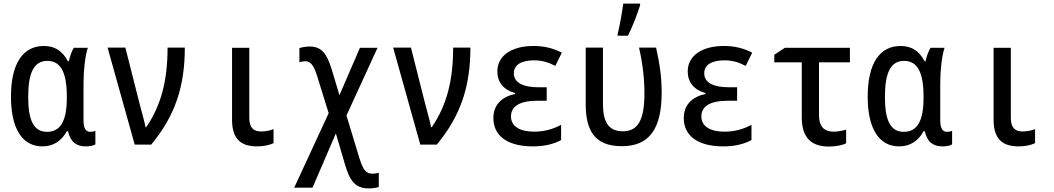

<svg xmlns="http://www.w3.org/2000/svg" viewBox="-20 -805 5870 1069"><path d="M216 10C280 10 324 -23 352 -74H359C372 -14 406 10 457 10C481 10 503 5 511 -1V-76C503 -73 492 -71 483 -71C458 -71 445 -90 445 -136V-339C445 -416 454 -493 469 -539H391C379 -520 369 -490 363 -464H358C328 -521 286 -549 224 -549C108 -549 41 -452 41 -267C41 -86 106 10 216 10ZM242 -71C168 -71 137 -134 137 -265C137 -401 169 -466 244 -466C320 -466 352 -398 352 -268V-259C352 -134 318 -71 242 -71Z M730 0H822C958 -164 1009 -329 1009 -540H913C913 -362 879 -220 794 -97H790C785 -128 770 -178 758 -224L678 -540H579Z M1411 10C1447 10 1481 3 1503 -8V-86C1489 -80 1460 -73 1434 -73C1392 -73 1368 -93 1368 -149V-539H1272V-139C1272 -32 1320 10 1411 10Z M2032 244C2055 244 2074 241 2089 236V157C2078 160 2066 162 2054 162C2017 162 2001 140 1980 72L1909 -162L2082 -539H1984L1870 -275L1827 -418C1799 -510 1769 -546 1703 -546C1682 -546 1662 -542 1647 -537V-458C1657 -462 1670 -464 1681 -464C1710 -464 1727 -439 1744 -387L1810 -175L1618 240H1720L1850 -62L1900 108C1926 198 1956 244 2032 244Z M2320 0H2412C2548 -164 2599 -329 2599 -540H2503C2503 -362 2469 -220 2384 -97H2380C2375 -128 2360 -178 2348 -224L2268 -540H2169Z M2947 10C3013 10 3062 -3 3104 -25V-110C3065 -89 3016 -72 2954 -72C2878 -72 2825 -99 2825 -157C2825 -211 2870 -244 2972 -244H3024V-319H2981C2891 -319 2841 -345 2841 -397C2841 -443 2881 -469 2953 -469C2997 -469 3032 -459 3072 -438L3108 -512C3058 -537 3010 -549 2950 -549C2830 -549 2749 -496 2749 -407C2749 -348 2784 -304 2848 -287V-282C2775 -266 2727 -223 2727 -147C2727 -56 2796 10 2947 10Z M3419 -617V-606H3476C3503 -658 3529 -729 3544 -776V-785H3450C3446 -750 3429 -652 3419 -617ZM3442 9C3594 9 3664 -86 3664 -289C3664 -375 3654 -444 3633 -540H3538C3559 -447 3568 -364 3568 -285C3568 -137 3532 -74 3448 -74C3362 -74 3337 -134 3337 -230V-540H3241V-226C3241 -82 3288 9 3442 9Z M4007 10C4073 10 4122 -3 4164 -25V-110C4125 -89 4076 -72 4014 -72C3938 -72 3885 -99 3885 -157C3885 -211 3930 -244 4032 -244H4084V-319H4041C3951 -319 3901 -345 3901 -397C3901 -443 3941 -469 4013 -469C4057 -469 4092 -459 4132 -438L4168 -512C4118 -537 4070 -549 4010 -549C3890 -549 3809 -496 3809 -407C3809 -348 3844 -304 3908 -287V-282C3835 -266 3787 -223 3787 -147C3787 -56 3856 10 4007 10Z M4596 11C4633 11 4672 3 4691 -7V-83C4671 -77 4643 -72 4621 -72C4572 -72 4540 -97 4540 -163V-458H4712V-539H4350L4291 -500V-458H4444V-152C4444 -37 4498 11 4596 11Z M4986 10C5050 10 5094 -23 5122 -74H5129C5142 -14 5176 10 5227 10C5251 10 5273 5 5281 -1V-76C5273 -73 5262 -71 5253 -71C5228 -71 5215 -90 5215 -136V-339C5215 -416 5224 -493 5239 -539H5161C5149 -520 5139 -490 5133 -464H5128C5098 -521 5056 -549 4994 -549C4878 -549 4811 -452 4811 -267C4811 -86 4876 10 4986 10ZM5012 -71C4938 -71 4907 -134 4907 -265C4907 -401 4939 -466 5014 -466C5090 -466 5122 -398 5122 -268V-259C5122 -134 5088 -71 5012 -71Z M5651 10C5687 10 5721 3 5743 -8V-86C5729 -80 5700 -73 5674 -73C5632 -73 5608 -93 5608 -149V-539H5512V-139C5512 -32 5560 10 5651 10Z"/></svg>

Font: Noto Sans Mono Condensed Medium
Style: Regular
Weight: 500
Width: 3
Designer: Monotype Design Team
Foundry: Monotype Imaging Inc.
Version: Version 2.014